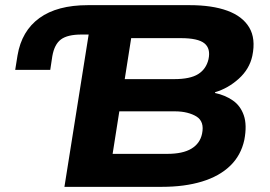

<svg xmlns="http://www.w3.org/2000/svg" viewBox="-20 -725 1049 745"><path d="M230 0 324 -591H296Q242 -591 216.5 -572Q191 -553 183 -507L175 -454H39L48 -510Q64 -605 133 -655Q202 -705 321 -705H716Q803 -705 862 -683.5Q921 -662 947 -618.5Q973 -575 959 -508Q948 -457 906.5 -419.5Q865 -382 814 -367L815 -364Q853 -356 883 -335.5Q913 -315 926 -277.5Q939 -240 928 -182Q915 -122 873 -81.5Q831 -41 763.5 -20.5Q696 0 608 0ZM417 -128H629Q689 -128 722.5 -148Q756 -168 764 -206Q769 -230 763.5 -246.5Q758 -263 743 -272.5Q728 -282 706.5 -287.5Q685 -293 658 -293H443ZM464 -418H656Q718 -418 749 -437.5Q780 -457 789 -495Q798 -537 773 -557Q748 -577 682 -577H489Z"/></svg>

Font: Nunito Sans 7pt SemiExpanded ExtraBold
Style: Italic
Weight: 800
Width: 6
Italic angle: -9°
Designer: Vernon Adams
Foundry: Vernon Adams
Version: Version 3.101;gftools[0.9.27]